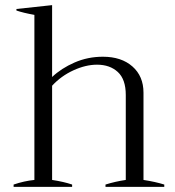

<svg xmlns="http://www.w3.org/2000/svg" viewBox="-20 -728 680 748"><path d="M620 -9V0H391V-9Q429 -21 470 -27V-358Q470 -419 439 -447.5Q408 -476 358 -476Q314 -476 266 -454Q218 -432 183 -394V-27Q229 -20 261 -9V0H33V-9Q74 -23 114 -27V-670Q70 -678 44 -687V-693L183 -708V-428Q219 -462 270.5 -484.5Q322 -507 381 -507Q453 -507 496 -469Q539 -431 539 -367V-27Q585 -20 620 -9Z"/></svg>

Font: Trirong Light
Style: Regular
Weight: 300
Designer: Katatrad Team
Foundry: CadsonDemak
Version: Version 1.001